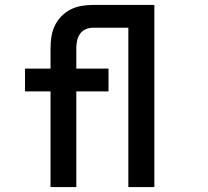

<svg xmlns="http://www.w3.org/2000/svg" viewBox="-20 -755 840 775"><path d="M184 0V-386H81V-478H184V-560Q184 -583 187.5 -606.5Q191 -630 201 -651Q211 -672 227.5 -689Q244 -706 264.5 -716.5Q285 -727 308 -731Q331 -735 354 -735H504V-643H354Q339 -643 325 -636.5Q311 -630 302.5 -617.5Q294 -605 291 -590Q288 -575 288 -560V-478H418V-386H288V0ZM498 0V-643H383V-735H603V0Z"/></svg>

Font: Iosevka Aile Semibold
Style: Regular
Weight: 600
Designer: Belleve Invis
Foundry: Belleve Invis
Version: Version 31.1.0; ttfautohint (v1.8.4)